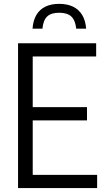

<svg xmlns="http://www.w3.org/2000/svg" viewBox="-20 -961 536 981"><path d="M72.2 0V-740H471.3V-672.5H147.2V-67.5H476.3V0ZM130.3 -346V-413.5H424.5V-346ZM146.2 -814.5Q149.3 -856.6 166 -884.8Q182.7 -913 212.1 -927.2Q241.5 -941.3 282.4 -941.3Q323.3 -941.3 353.1 -927Q382.9 -912.6 399.9 -884.4Q417 -856.3 420.1 -814.5H369.5Q364.6 -858.2 344 -877Q323.4 -895.9 282.4 -895.9Q241.5 -895.9 221.3 -877Q201 -858.2 196.8 -814.5Z"/></svg>

Font: Encode Sans SC Condensed Thin
Style: Regular
Weight: 100
Width: 3
Designer: Multiple Designers
Foundry: Impallari Type
Version: Version 3.002